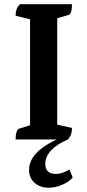

<svg xmlns="http://www.w3.org/2000/svg" viewBox="-20 -661 413 910"><path d="M53.9 0Q53.9 -21.9 58.4 -35.1Q62.9 -48.4 69.9 -50.9L140.1 -72.9L122.4 -52.4V-585.8L141.1 -565.2L53.9 -586.4Q53.9 -603.1 58.2 -615.6Q62.4 -628.1 74.3 -641H321.2Q321.2 -619.1 317.2 -605.6Q313.2 -592.1 305.2 -590.1L227.9 -568.1L251.2 -589.1V-55.2L226.9 -75.8L321.2 -54.6Q321.2 -38.9 317.5 -26.6Q313.8 -14.3 302.3 0ZM212 228.7Q169.7 228.7 143.7 205.3Q117.7 182 117.7 144.2Q117.7 97.7 158 58.8Q198.3 19.8 280.5 -14.2L302.3 0Q250.2 21.8 222.4 51.6Q194.6 81.4 194.6 114.7Q194.6 163.4 245.2 163.4Q274.2 163.4 309.2 142.3L324.6 180.5Q306.4 201.2 274.6 214.9Q242.9 228.7 212 228.7Z"/></svg>

Font: Petrona
Style: Regular
Weight: 400
Designer: Ringo R. Seeber
Foundry: Ringo R. Seeber
Version: Version 2.001; ttfautohint (v1.8.3)